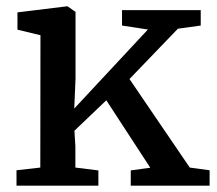

<svg xmlns="http://www.w3.org/2000/svg" viewBox="-20 -585 684 605"><path d="M107 -57 107.5 -474 35 -491.5V-546L190 -565H193L218 -547.5V-337L214 -243L446 -492L364.5 -504.5V-553H612.5V-504.5L540.5 -494.5L388 -336L578 -57L640.5 -48.5V0H392V-48L453.5 -56.5L315 -269L214.5 -173L217.5 -124.5V-57L290 -48V0H32V-48.5Z"/></svg>

Font: Merriweather 24pt Medium
Style: Regular
Weight: 500
Designer: Eben Sorkin
Foundry: Eben Sorkin
Version: Version 2.100